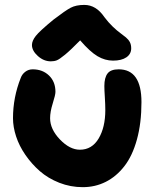

<svg xmlns="http://www.w3.org/2000/svg" viewBox="-20 -776 659 786"><path d="M188 -524.9Q159.2 -524.9 135 -546.6Q110.8 -568.4 110.8 -591.8Q110.8 -608.9 126.5 -628.9Q142.1 -648.9 199.2 -695.8Q247.6 -732.9 269.5 -744.4Q291.5 -755.9 325.2 -755.9Q373.5 -755.9 407.2 -706.1Q423.3 -684.6 441.4 -667.2Q459.5 -649.9 472.2 -640.9Q484.9 -631.8 495.6 -622.8Q506.3 -613.8 511.7 -603.3Q517.1 -592.8 517.1 -578.1Q517.1 -554.7 497.3 -541.3Q477.5 -527.8 442.9 -527.8Q409.7 -527.8 379.2 -545.9Q348.6 -564 308.1 -610.8Q269.5 -571.3 246.3 -552.2Q223.1 -533.2 212.6 -529.1Q202.1 -524.9 188 -524.9ZM318.8 -9.8Q268.6 -9.8 222.7 -27.8Q176.8 -45.9 143.1 -75.4Q109.4 -105 84 -141.8Q58.6 -178.7 45.9 -217.5Q33.2 -256.3 33.2 -292Q33.2 -377.4 64.9 -457Q70.3 -472.2 83.5 -482.2Q96.7 -492.2 113.8 -492.2Q154.3 -492.2 180.7 -466.8Q207 -441.4 207 -399.9Q207 -387.7 196 -353Q185.1 -318.4 185.1 -292Q185.1 -247.1 225.3 -205.1Q265.6 -163.1 307.1 -163.1Q356.4 -163.1 383.8 -209Q411.1 -254.9 411.1 -325.2Q411.1 -347.7 409.2 -377.9Q407.2 -408.2 407.2 -423.8Q407.2 -458 420.2 -475.1Q433.1 -492.2 465.8 -492.2Q559.1 -492.2 559.1 -357.9Q559.1 -272 540.5 -204.8Q522 -137.7 489 -95.5Q456.1 -53.2 412.8 -31.5Q369.6 -9.8 318.8 -9.8Z"/></svg>

Font: Shantell Sans Irregular
Style: Bold
Weight: 700
Designer: Stephen Nixon, Anya Danilova, Shantell Martin
Foundry: Arrow Type
Version: Version 1.006;[9816181b4]